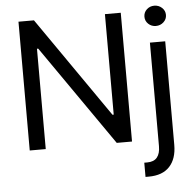

<svg xmlns="http://www.w3.org/2000/svg" viewBox="-60 -790 1057 1050"><g transform="rotate(-5 468.0 -264.5)"><path d="M639.6 0H555.7L172.9 -550.8H166V0H78.1V-707H163.1L545.9 -155.3H552.7V-707H639.6ZM868.2 -530.3V38.1Q868.2 114.3 829.1 156.7Q790 199.2 713.9 199.2H696.3V121.1H712.9Q749 121.1 766.6 99.9Q784.2 78.6 784.2 38.1V-530.3ZM766.6 -673.8Q766.6 -697.3 783.7 -713.4Q800.8 -729.5 825.2 -729.5Q849.6 -729.5 867.2 -713.4Q884.8 -697.3 884.8 -673.8Q884.8 -650.4 867.2 -634.3Q849.6 -618.2 825.2 -618.2Q800.8 -618.2 783.7 -634.3Q766.6 -650.4 766.6 -673.8Z"/></g></svg>

Font: Pretendard Std
Style: Regular
Weight: 400
Designer: Base glyphs from Inter by Rasmus Andersson; Hangeul glyphs from Noto Sans CJK(Source Han Sans) by Jang Soo-young and Kan
Foundry: Kil Hyung-jin
Version: Version 1.309